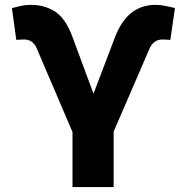

<svg xmlns="http://www.w3.org/2000/svg" viewBox="-20 -757 756 777"><path d="M273.4 0V-222.7L127.9 -563Q121.1 -578.6 108.6 -587.9Q96.2 -597.2 78.1 -597.2Q70.3 -597.2 59.1 -596.4Q47.9 -595.7 45.9 -595.7L28.3 -724.1Q43.9 -728.5 63.2 -732.9Q82.5 -737.3 105 -737.3Q160.6 -737.3 203.1 -710Q245.6 -682.6 272.9 -608.4L358.4 -377.9L443.8 -602.5Q469.7 -671.4 510.7 -704.3Q551.8 -737.3 609.9 -737.3Q629.4 -737.3 650.6 -732.9Q671.9 -728.5 688 -724.6L669.4 -595.7Q667 -595.7 655.5 -596.4Q644 -597.2 637.7 -597.2Q618.2 -597.2 605.5 -587.2Q592.8 -577.1 586.4 -563L439.9 -224.6V0Z"/></svg>

Font: Inter 20pt ExtraBold
Style: Regular
Weight: 800
Version: Version 4.001;git-66647c0bb